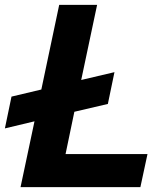

<svg xmlns="http://www.w3.org/2000/svg" viewBox="-82 -765 672 785"><path d="M2 0 59 -269 -62 -240 -35 -370 87 -399 160 -745H315L250 -438L386 -470L359 -340L222 -308L186 -135H521L492 0Z"/></svg>

Font: Plus Jakarta Display
Style: Bold Italic
Weight: 700
Italic angle: -12°
Designer: Gumpita Rahayu
Foundry: Tokotype Studio
Version: Version 1.000;hotconv 1.0.109;makeotfexe 2.5.65596